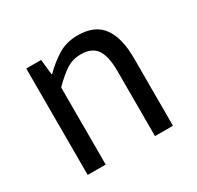

<svg xmlns="http://www.w3.org/2000/svg" viewBox="-115 -629 777 759"><g transform="rotate(-30 273.5 -249.0)"><path d="M81.5 -485.8H149.4L156.7 -416H159.7Q194.3 -451.2 232.9 -474.6Q271.5 -498 322.8 -498Q399.4 -498 435.1 -450Q470.7 -401.9 470.7 -308.1V0H388.7V-296.9Q388.7 -366.2 366.7 -396.5Q344.7 -426.8 296.4 -426.8Q258.3 -426.8 229.5 -408Q200.7 -389.2 163.6 -352.1V0H81.5Z"/></g></svg>

Font: Pyidaungsu
Style: Regular
Weight: 400
Designer: Sun Tun
Foundry: MCF
Version: Version 2.053; ttfautohint (v1.8.2)